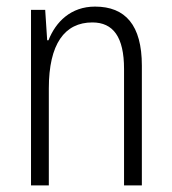

<svg xmlns="http://www.w3.org/2000/svg" viewBox="-20 -562 521 582"><path d="M268 -542C195 -542 149 -496 127 -440H123L117 -532H74V0H128V-294C128 -429 176 -494 260 -494C323 -494 356 -450 356 -353V0H410V-363C410 -486 360 -542 268 -542Z"/></svg>

Font: Noto Sans Hebrew Condensed Light
Style: Regular
Weight: 300
Width: 3
Designer: Monotype Design Team
Foundry: Monotype Imaging Inc.
Version: Version 2.004